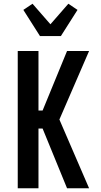

<svg xmlns="http://www.w3.org/2000/svg" viewBox="-20 -1008 540 1028"><path d="M75 0V-735H186V-416H208L339 -735H457L298 -368L457 0H339L208 -320H186V0ZM194 -815 105 -955 154 -988 250 -878 346 -988 395 -955 306 -815Z"/></svg>

Font: Iosevka SS18
Style: Bold
Weight: 700
Monospace: yes
Designer: Belleve Invis
Foundry: Belleve Invis
Version: Version 25.1.1; ttfautohint (v1.8.4)